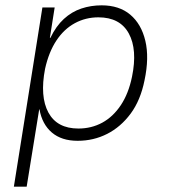

<svg xmlns="http://www.w3.org/2000/svg" viewBox="-20 -520 635 720"><path d="M32 180 139 -492H185L167 -378H169Q190 -422 219.5 -449Q249 -476 285 -488Q321 -500 361 -500Q427 -500 468.5 -465Q510 -430 525 -367Q540 -304 522 -219Q507 -144 470 -94Q433 -44 382 -18Q331 8 271 8Q211 8 174.5 -23Q138 -54 128 -110H127L80 180ZM274 -38Q323 -38 363.5 -60Q404 -82 433 -125.5Q462 -169 475 -232Q496 -334 463 -394.5Q430 -455 349 -455Q301 -455 260.5 -433Q220 -411 191.5 -368Q163 -325 149 -262Q129 -158 161.5 -98Q194 -38 274 -38Z"/></svg>

Font: Nunito Sans 7pt SemiCondensed ExtraLight
Style: Italic
Weight: 250
Width: 4
Italic angle: -9°
Designer: Vernon Adams
Foundry: Vernon Adams
Version: Version 3.101;gftools[0.9.27]